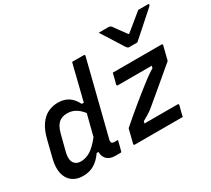

<svg xmlns="http://www.w3.org/2000/svg" viewBox="-157 -1113 1535 1398"><g transform="rotate(-30 610.0 -413.5)"><path d="M1007 -635H939Q932 -635 927 -639Q922 -643 912 -657Q907 -666 894 -686.5Q881 -707 864 -734Q847 -761 830 -788Q813 -815 799 -837H878Q896 -837 905 -826Q912 -815 932 -788Q952 -761 982 -720H988Q1036 -759 1070 -787Q1104 -815 1131 -837H1212Q1222 -837 1220 -828Q1219 -824 1214.5 -819.5Q1210 -815 1193 -800Q1178 -787 1152.5 -764Q1127 -741 1098.5 -716Q1070 -691 1045.5 -669Q1021 -647 1007 -635ZM742 -534H1152Q1162 -534 1160 -523L1131 -408Q1044 -335 973.5 -275Q903 -215 843 -166Q821 -150 801 -138Q781 -126 761 -115L757 -98H1035Q1046 -98 1044 -87Q1038 -65 1032.5 -44Q1027 -23 1022 0H619Q609 0 611 -11L640 -126Q719 -195 793 -255.5Q867 -316 938 -370Q956 -384 973.5 -395.5Q991 -407 1009 -418L1013 -436H729Q718 -436 720 -447Q726 -469 731.5 -490.5Q737 -512 742 -534ZM285 -545Q338 -545 374 -521Q410 -497 433 -450H450Q463 -501 475.5 -552Q488 -603 501 -654Q506 -676 511.5 -697.5Q517 -719 525 -750H622Q634 -750 631 -738Q593 -585 552.5 -426Q512 -267 477 -127Q472 -105 480 -97Q486 -91 499 -91H530Q526 -72 520 -50.5Q514 -29 509 -9Q508 0 498 0H458Q412 0 388 -22.5Q364 -45 363 -86H348Q314 -37 274 -13.5Q234 10 181 10Q126 10 90.5 -17.5Q55 -45 44 -94Q33 -143 49 -208L84 -348Q102 -422 132.5 -465Q163 -508 202 -526.5Q241 -545 285 -545ZM170 -108Q187 -90 220 -90Q261 -90 300 -114Q339 -138 386 -198Q397 -242 408.5 -286Q420 -330 431 -374Q406 -407 375 -425.5Q344 -444 305 -444Q262 -444 234.5 -420.5Q207 -397 192 -339L158 -208Q140 -137 170 -108Z"/></g></svg>

Font: Recursive Sn Lnr St Med
Style: Italic
Weight: 500
Italic angle: -15°
Version: Version 1.079;hotconv 1.0.112;makeotfexe 2.5.65598; ttfautoh